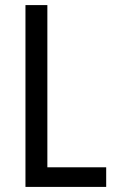

<svg xmlns="http://www.w3.org/2000/svg" viewBox="-20 -734 457 754"><path d="M80 0V-714H166V-77H397V0Z"/></svg>

Font: Noto Sans Khmer Condensed
Style: Regular
Weight: 400
Width: 3
Designer: Danh Hong and the Monotype Design Team
Foundry: Monotype Imaging Inc.
Version: Version 2.004